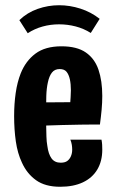

<svg xmlns="http://www.w3.org/2000/svg" viewBox="-20 -702 444 734"><path d="M210 12Q153 12 118 -13Q83 -38 64 -80Q47 -116 40.5 -161.5Q34 -207 34 -258Q34 -305 40 -346.5Q46 -388 59 -421Q78 -469 115.5 -497Q153 -525 215 -525Q274 -525 308 -501.5Q342 -478 356.5 -435.5Q371 -393 371 -335Q371 -310 368.5 -282.5Q366 -255 362 -226L248 -302Q249 -317 250 -330.5Q251 -344 251 -357Q251 -381 247 -399Q243 -417 234.5 -427.5Q226 -438 208 -438Q189 -438 178.5 -424.5Q168 -411 163 -387Q158 -365 157 -335.5Q156 -306 156 -271Q156 -246 156.5 -223Q157 -200 157.5 -180Q158 -160 161 -144Q165 -113 177 -96.5Q189 -80 212 -80Q228 -80 237 -86.5Q246 -93 251 -104.5Q256 -116 256 -130Q256 -139 254.5 -148.5Q253 -158 249 -168H368Q370 -158 370.5 -148.5Q371 -139 371 -130Q371 -86 352 -54Q333 -22 297 -5Q261 12 210 12ZM69 -218 65 -310 339 -312 362 -226Q362 -226 342 -226Q322 -226 289 -225.5Q256 -225 216.5 -224Q177 -223 138 -221.5Q99 -220 69 -218ZM86 -575 54 -625Q84 -654 124 -668Q164 -682 206 -682Q247 -682 287.5 -669Q328 -656 361 -630L327 -576Q300 -593 269 -601Q238 -609 206 -609Q173 -609 142.5 -600.5Q112 -592 86 -575Z"/></svg>

Font: Truculenta ExtraBold
Style: Regular
Weight: 800
Version: Version 1.002